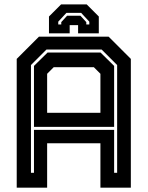

<svg xmlns="http://www.w3.org/2000/svg" viewBox="-20 -870 684 890"><path d="M57.5 0V-597L160.5 -700H483.5L586.5 -597V0H445.5V-206H198.5V0ZM123.5 -69H137.5V-268H509V-69H523V-568.5L451 -640.5H195.5L123.5 -568.5ZM198.5 -347H445.5V-528L415 -558.5H229L198.5 -528ZM137.5 -282V-564.5L200.5 -626.5H446L509 -564.5V-282ZM382 -849.5 438 -793.5V-715.5H342V-753.5H303V-715.5H207V-793.5L263 -849.5ZM356 -810.5H288L250 -769.5V-756.5H264V-767.5L291 -797H353L380 -767.5V-756.5H394V-769.5Z"/></svg>

Font: Tourney Thin
Style: Regular
Weight: 100
Designer: Tyler Finck
Foundry: Etcetera Type Co
Version: Version 1.015